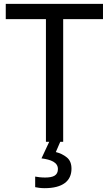

<svg xmlns="http://www.w3.org/2000/svg" viewBox="-20 -734 564 994"><path d="M307.1 -634.8H513.2V-713.9H9.8V-634.8H217.8V0H234.9L194.8 85.9C244.1 92.3 279.8 106.4 279.8 141.1C279.8 174.3 255.9 185.1 212.9 185.1C193.8 185.1 173.8 182.6 162.1 180.2V234.9C172.4 237.3 190.9 240.2 210.9 240.2C304.2 240.2 350.1 203.1 350.1 139.2C350.1 113.8 342.3 94.2 326.2 81.1C310.1 67.9 291 58.6 269 53.2L292 0H307.1Z"/></svg>

Font: Avrile Sans
Style: Regular
Weight: 400
Designer: Monotype Design Team, Google (font), Stefan Peev (BGR Cyrillic), Cristiano Sobral (main changes)
Foundry: The Avrile Sans Project Authors
Version: Version 3.110